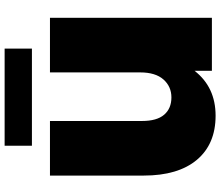

<svg xmlns="http://www.w3.org/2000/svg" viewBox="-81 -855 952 830"><g transform="rotate(-90 395.0 -440.0)"><path d="M733 -700H497V-310C497 -266 486.8 -232.5 466.5 -209.5C446.2 -186.5 420.3 -175 389 -175C357 -175 332 -185.5 314 -206.5C296 -227.5 287 -259.3 287 -302V-700H51V-295C51 -195.7 73.7 -119 119 -65C164.3 -11 228 16 310 16C392 16 456.7 -14.3 504 -75V0H733ZM180 -896V-778H600V-896Z"/></g></svg>

Font: Montserrat Custom Black
Style: Regular
Weight: 900
Designer: Julieta Ulanovsky
Foundry: Julieta Ulanovsky
Version: Version 7.200